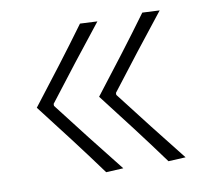

<svg xmlns="http://www.w3.org/2000/svg" viewBox="-64 -585 717 658"><g transform="rotate(-10 295.0 -256.5)"><path d="M471.2 2Q423.8 -63 374.8 -127.4Q325.7 -191.9 275.4 -256.8Q325.7 -321.8 374.8 -386Q423.8 -450.2 471.2 -515.1L531.2 -512.2Q481 -448.7 431.9 -386Q382.8 -323.2 334.5 -259.8V-252.9Q382.8 -189.9 431.9 -127Q481 -64 531.2 -1ZM254.4 2Q207 -63 158 -127.4Q108.9 -191.9 58.6 -256.8Q108.9 -321.8 158 -386Q207 -450.2 254.4 -515.1L314.5 -512.2Q264.2 -448.7 215.1 -386Q166 -323.2 117.7 -259.8V-252.9Q166 -189.9 215.1 -127Q264.2 -64 314.5 -1Z"/></g></svg>

Font: Pinar-DS2-FD Light
Style: Regular
Weight: 300
Designer: Amin Abedi
Version: Version 2.000